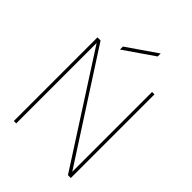

<svg xmlns="http://www.w3.org/2000/svg" viewBox="-253 -1016 1136 1136"><g transform="rotate(45 314.5 -448.5)"><path d="M76 0V-700H102L533 -32V-700H553V0H529L96 -673V0ZM221 -743V-768L408 -897V-872Z"/></g></svg>

Font: DM Sans 24pt Thin
Style: Regular
Weight: 250
Designer: Colophon Foundry, Jonny Pinhorn
Foundry: Colophon Foundry
Version: Version 4.004;gftools[0.9.30]